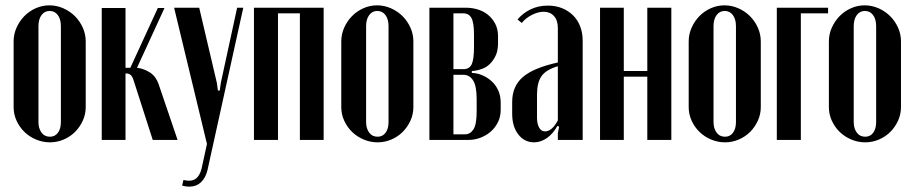

<svg xmlns="http://www.w3.org/2000/svg" viewBox="-20 -524 3424 719"><path d="M165 -504Q192 -504 217 -493Q242 -482 260.5 -463.5Q279 -445 290 -420.5Q301 -396 301 -369V-123Q301 -96 290 -72Q279 -48 261 -30Q243 -12 218.5 -1.5Q194 9 167 9Q140 9 115 -1.5Q90 -12 71.5 -30Q53 -48 42 -72Q31 -96 31 -123V-369Q31 -396 42 -420.5Q53 -445 71 -463.5Q89 -482 113.5 -493Q138 -504 165 -504ZM166 -483Q147 -483 135.5 -467.5Q124 -452 124 -426V-67Q124 -43 135.5 -27.5Q147 -12 167 -12Q186 -12 197 -27Q208 -42 208 -67V-426Q208 -452 196.5 -467.5Q185 -483 166 -483Z M481 -221Q476 -238 469 -243.5Q462 -249 452 -249H450V0H361V-494H450V-270H468L571 -494H596L493 -270Q516 -268 540 -253.5Q564 -239 575 -206L645 0H552Z M726 -495 792 -214 796 -185H803L807 -214L868 -495H891L757 113Q750 142 732.5 158.5Q715 175 688 175Q682 175 675.5 174Q669 173 662 171L667 150Q696 157 712 146Q728 135 735 107L755 15L632 -495Z M1192 -495V0H1103V-474H1021V0H931V-495Z M1392 -504Q1419 -504 1444 -493Q1469 -482 1487.5 -463.5Q1506 -445 1517 -420.5Q1528 -396 1528 -369V-123Q1528 -96 1517 -72Q1506 -48 1488 -30Q1470 -12 1445.5 -1.5Q1421 9 1394 9Q1367 9 1342 -1.5Q1317 -12 1298.5 -30Q1280 -48 1269 -72Q1258 -96 1258 -123V-369Q1258 -396 1269 -420.5Q1280 -445 1298 -463.5Q1316 -482 1340.5 -493Q1365 -504 1392 -504ZM1393 -483Q1374 -483 1362.5 -467.5Q1351 -452 1351 -426V-67Q1351 -43 1362.5 -27.5Q1374 -12 1394 -12Q1413 -12 1424 -27Q1435 -42 1435 -67V-426Q1435 -452 1423.5 -467.5Q1412 -483 1393 -483Z M1845 -362Q1845 -335 1836.5 -316.5Q1828 -298 1815.5 -285.5Q1803 -273 1787.5 -267Q1772 -261 1758 -259L1747 -258V-251L1758 -250Q1774 -248 1791 -240Q1808 -232 1822.5 -218.5Q1837 -205 1846 -185Q1855 -165 1855 -139V-113Q1855 -87 1844.5 -66Q1834 -45 1817 -30.5Q1800 -16 1778.5 -8Q1757 0 1734 0H1588V-495H1727Q1748 -495 1769.5 -488.5Q1791 -482 1807.5 -468.5Q1824 -455 1834.5 -435Q1845 -415 1845 -388ZM1715 -265Q1738 -265 1746.5 -283.5Q1755 -302 1755 -347V-394Q1755 -439 1745.5 -456.5Q1736 -474 1715 -474H1678V-265ZM1765 -153Q1765 -202 1751.5 -223Q1738 -244 1715 -244H1678V-21H1721Q1741 -21 1753 -39.5Q1765 -58 1765 -106Z M1898 -142Q1898 -201 1938 -235.5Q1978 -270 2069 -290V-419Q2069 -448 2054.5 -464Q2040 -480 2016 -480Q1995 -480 1971.5 -468Q1948 -456 1934 -438L1918 -451Q1937 -474 1966 -488.5Q1995 -503 2032 -503Q2061 -503 2084.5 -493.5Q2108 -484 2125.5 -467Q2143 -450 2152.5 -425.5Q2162 -401 2162 -372V0H2069V-25L2074 -50L2067 -52Q2051 -23 2028 -7Q2005 9 1980 9Q1944 9 1921 -20.5Q1898 -50 1898 -98ZM2021 -32Q2047 -32 2069 -73V-276Q2025 -263 2008 -239Q1991 -215 1991 -170V-84Q1991 -60 1999 -46Q2007 -32 2021 -32Z M2316 -495V-258H2404V-495H2494V0H2404V-237H2316V0H2227V-495Z M2693 -504Q2720 -504 2745 -493Q2770 -482 2788.5 -463.5Q2807 -445 2818 -420.5Q2829 -396 2829 -369V-123Q2829 -96 2818 -72Q2807 -48 2789 -30Q2771 -12 2746.5 -1.5Q2722 9 2695 9Q2668 9 2643 -1.5Q2618 -12 2599.5 -30Q2581 -48 2570 -72Q2559 -96 2559 -123V-369Q2559 -396 2570 -420.5Q2581 -445 2599 -463.5Q2617 -482 2641.5 -493Q2666 -504 2693 -504ZM2694 -483Q2675 -483 2663.5 -467.5Q2652 -452 2652 -426V-67Q2652 -43 2663.5 -27.5Q2675 -12 2695 -12Q2714 -12 2725 -27Q2736 -42 2736 -67V-426Q2736 -452 2724.5 -467.5Q2713 -483 2694 -483Z M2889 -495H3081V-474H2979V0H2889Z M3218 -504Q3245 -504 3270 -493Q3295 -482 3313.5 -463.5Q3332 -445 3343 -420.5Q3354 -396 3354 -369V-123Q3354 -96 3343 -72Q3332 -48 3314 -30Q3296 -12 3271.5 -1.5Q3247 9 3220 9Q3193 9 3168 -1.5Q3143 -12 3124.5 -30Q3106 -48 3095 -72Q3084 -96 3084 -123V-369Q3084 -396 3095 -420.5Q3106 -445 3124 -463.5Q3142 -482 3166.5 -493Q3191 -504 3218 -504ZM3219 -483Q3200 -483 3188.5 -467.5Q3177 -452 3177 -426V-67Q3177 -43 3188.5 -27.5Q3200 -12 3220 -12Q3239 -12 3250 -27Q3261 -42 3261 -67V-426Q3261 -452 3249.5 -467.5Q3238 -483 3219 -483Z"/></svg>

Font: Moniqa Narrow Heading
Style: Bold
Weight: 700
Width: 4
Designer: Rajesh Rajput
Foundry: Rajesh Rajput
Version: Version 1.000